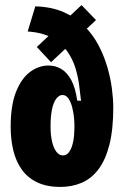

<svg xmlns="http://www.w3.org/2000/svg" viewBox="-20 -722 488 756"><path d="M218 14Q164 14 126.5 -4Q89 -22 66 -54Q43 -86 32.5 -129.5Q22 -173 22 -223Q22 -307 43 -360Q64 -413 98 -438.5Q132 -464 171 -464Q199 -464 222 -450Q245 -436 261 -406Q277 -376 284 -326L299 -325Q296 -350 292 -383.5Q288 -417 277.5 -452.5Q267 -488 245 -519.5Q223 -551 185.5 -572.5Q148 -594 89 -598L119 -697Q183 -695 230 -674.5Q277 -654 311 -620.5Q345 -587 367 -545.5Q389 -504 402 -460Q415 -416 420.5 -374Q426 -332 426 -299Q426 -211 410.5 -151Q395 -91 367 -54.5Q339 -18 301 -2Q263 14 218 14ZM227 -110Q242 -110 251 -122Q260 -134 265 -151.5Q270 -169 271.5 -187Q273 -205 273 -216V-232Q273 -243 271 -262Q269 -281 264 -300.5Q259 -320 249.5 -334Q240 -348 226 -348Q213 -348 202 -334Q191 -320 185 -292.5Q179 -265 179 -224Q179 -190 185 -164.5Q191 -139 202 -124.5Q213 -110 227 -110ZM125 -537 301 -702 358 -643 181 -477Z"/></svg>

Font: Bricolage Grotesque 48pt Condensed ExtraBold
Style: Regular
Weight: 800
Width: 3
Designer: Mathieu Triay
Foundry: Atelier Triay
Version: Version 1.001;gftools[0.9.33.dev8+g029e19f]